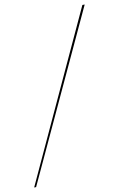

<svg xmlns="http://www.w3.org/2000/svg" viewBox="-174 -813 612 987"><g transform="rotate(-10 131.5 -319.5)"><path d="M-78 121 329 -760H341L-68 121Z"/></g></svg>

Font: Noto Serif Display ExtraLight
Style: Italic
Weight: 200
Italic angle: -12°
Designer: Monotype Design Team
Foundry: Monotype Imaging Inc.
Version: Version 2.009